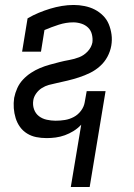

<svg xmlns="http://www.w3.org/2000/svg" viewBox="-20 -548 540 773"><path d="M265 205 307 -46Q293 -31 276 -20.5Q259 -10 241 -3.5Q223 3 204.5 5.5Q186 8 168 8Q146 8 126 4Q106 0 89 -10.5Q72 -21 60.5 -37Q49 -53 43 -72.5Q37 -92 35.5 -112.5Q34 -133 37 -154Q41 -174 49.5 -193Q58 -212 72.5 -227.5Q87 -243 104.5 -254.5Q122 -266 141 -274Q160 -282 180 -287.5Q200 -293 219.5 -298Q239 -303 259 -306.5Q279 -310 298.5 -317.5Q318 -325 333 -341Q348 -357 352 -377Q354 -393 350 -409.5Q346 -426 334.5 -437Q323 -448 307 -453Q291 -458 275 -458Q246 -458 216.5 -448.5Q187 -439 159 -427L145 -340H69L91 -474Q113 -487 136 -496.5Q159 -506 182 -513Q205 -520 229 -524Q253 -528 277 -528Q299 -528 321 -523.5Q343 -519 361.5 -509.5Q380 -500 395 -485Q410 -470 418 -450.5Q426 -431 429 -409Q432 -387 428 -364Q424 -341 412.5 -319.5Q401 -298 382.5 -281.5Q364 -265 342.5 -254.5Q321 -244 298 -236.5Q275 -229 252 -223.5Q229 -218 206 -213Q191 -210 176.5 -206Q162 -202 148.5 -193.5Q135 -185 125.5 -171.5Q116 -158 114 -144Q111 -125 117 -108Q123 -91 136.5 -80.5Q150 -70 168 -66Q186 -62 204 -62Q223 -62 241.5 -65Q260 -68 277 -77Q294 -86 306 -102Q318 -118 321 -136L329 -181H405L341 205Z"/></svg>

Font: Iosevka Gothic
Style: Italic
Weight: 400
Italic angle: -9°
Monospace: yes
Designer: Belleve Invis
Foundry: Belleve Invis
Version: Version 15.5.1; ttfautohint (v1.8.4)